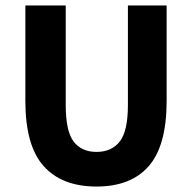

<svg xmlns="http://www.w3.org/2000/svg" viewBox="-20 -672 705 704"><path d="M334 12Q207 12 140 -63Q73 -138 73 -302V-652H221V-287Q221 -191 250 -153Q279 -115 334 -115Q389 -115 419 -153Q449 -191 449 -287V-652H591V-302Q591 -138 525.5 -63Q460 12 334 12Z"/></svg>

Font: TT Toshiba Sans
Style: Bold
Weight: 700
Designer: Paul D. Hunt
Foundry: Toshiba Corporation
Version: Version 2.020;PS 2.000;hotconv 1.0.86;makeotf.lib2.5.63406